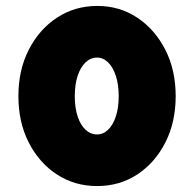

<svg xmlns="http://www.w3.org/2000/svg" viewBox="-20 -617 654 647"><path d="M572 -293Q572 -205 537 -136.5Q502 -68 442.5 -29Q383 10 307 10Q232 10 172 -29Q112 -68 77 -136.5Q42 -205 42 -293Q42 -381 77 -449.5Q112 -518 172 -557.5Q232 -597 308 -597Q383 -597 442.5 -557.5Q502 -518 537 -449.5Q572 -381 572 -293ZM380 -293Q380 -332 370.5 -361Q361 -390 344.5 -406.5Q328 -423 307 -423Q285 -423 268 -406.5Q251 -390 241.5 -361Q232 -332 232 -293Q232 -254 241.5 -225Q251 -196 268 -180Q285 -164 307 -164Q328 -164 344.5 -180Q361 -196 370.5 -225Q380 -254 380 -293Z"/></svg>

Font: Raleway Thin Black
Style: Regular
Weight: 900
Version: Version 4.026